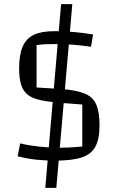

<svg xmlns="http://www.w3.org/2000/svg" viewBox="-20 -774 557 924"><path d="M198 130 274 -754H328L251 130ZM77 -84Q112 -75 164 -69Q216 -63 262 -63Q285 -63 309.5 -64Q334 -65 376 -69V-271L284 -278Q219 -283 177.5 -291.5Q136 -300 113.5 -318Q91 -336 81.5 -367Q72 -398 72 -444Q72 -510 89 -549.5Q106 -589 143 -606.5Q180 -624 242 -624Q334 -624 428 -608L418 -549Q377 -555 335 -558.5Q293 -562 239 -562Q212 -562 195 -561Q178 -560 156 -557V-353L270 -346Q343 -341 384.5 -325Q426 -309 442.5 -272.5Q459 -236 459 -171Q459 -106 439.5 -69Q420 -32 373.5 -16.5Q327 -1 246 -1Q199 -1 155.5 -5.5Q112 -10 65 -22Z"/></svg>

Font: Changa ExtraLight Light
Style: Regular
Weight: 300
Version: Version 3.002; ttfautohint (v1.8.2)